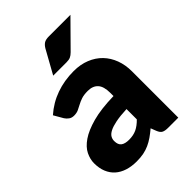

<svg xmlns="http://www.w3.org/2000/svg" viewBox="-215 -838 949 949"><g transform="rotate(-45 259.0 -364.0)"><path d="M320 -211Q273.5 -209 243.5 -203Q213.5 -197 196 -188Q178.5 -179 171.8 -167.5Q165 -156 165 -142.5Q165 -116 179.5 -105.2Q194 -94.5 222 -94.5Q252 -94.5 274.5 -105Q297 -115.5 320 -139ZM41 -446.5Q88 -488 145.2 -508.2Q202.5 -528.5 268 -528.5Q315 -528.5 352.8 -513.2Q390.5 -498 416.8 -470.8Q443 -443.5 457 -406Q471 -368.5 471 -324V0H400Q378 0 366.8 -6Q355.5 -12 348 -31L337 -59.5Q317.5 -43 299.5 -30.5Q281.5 -18 262.2 -9.2Q243 -0.5 221.2 3.8Q199.5 8 173 8Q137.5 8 108.5 -1.2Q79.5 -10.5 59.2 -28.5Q39 -46.5 28 -73.2Q17 -100 17 -135Q17 -163 31 -191.8Q45 -220.5 79.5 -244.2Q114 -268 172.5 -284Q231 -300 320 -302V-324Q320 -369.5 301.2 -389.8Q282.5 -410 248 -410Q220.5 -410 203 -404Q185.5 -398 171.8 -390.5Q158 -383 145 -377Q132 -371 114 -371Q98 -371 87 -379Q76 -387 69 -398ZM453.5 -736.5 323.5 -605Q312 -593.5 301.5 -588.8Q291 -584 273.5 -584H180.5L248.5 -706.5Q257 -721 268.5 -728.8Q280 -736.5 303.5 -736.5Z"/></g></svg>

Font: Lato ExtraBold
Style: Regular
Weight: 800
Designer: Lukasz Dziedzic with Adam Twardoch and Botio Nikoltchev
Foundry: tyPoland Lukasz Dziedzic
Version: Version 2.015; 2015-08-06; http://www.latofonts.com/